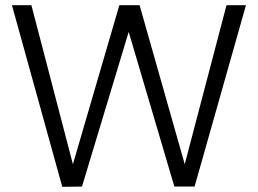

<svg xmlns="http://www.w3.org/2000/svg" viewBox="-20 -719 995 740"><path d="M928 -699 730 0H652L476 -596L296 0L220 1L26 -699H101L261 -86L440 -699H518L692 -86L853 -699Z"/></svg>

Font: Poppins-Tabular Light
Style: Regular
Weight: 300
Designer: Ninad Kale (Devanagari), Jonny Pinhorn (Latin)
Foundry: Indian Type Foundry
Version: Version 4.004